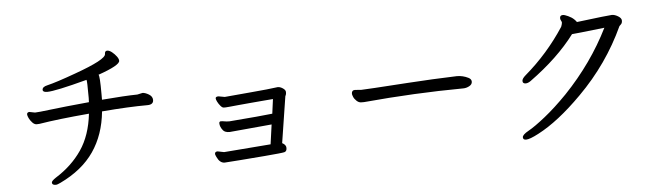

<svg xmlns="http://www.w3.org/2000/svg" viewBox="-49 -933 4098 1189"><g transform="rotate(-5 2000.0 -339.0)"><path d="M255 61Q265 61 285 51Q423 -15 494.5 -119Q566 -223 580 -367Q748 -381 863 -381Q901 -381 901 -410Q901 -432 878.5 -445.5Q856 -459 839 -459L807 -452Q729 -451 586 -439V-476Q586 -588 578 -595Q713 -642 713 -670Q713 -682 701.5 -697.5Q690 -713 674 -726Q658 -739 644 -739Q629 -739 629 -719Q629 -685 434 -615Q313 -571 258 -558Q225 -551 225 -532Q225 -517 252 -517Q303 -517 501 -570Q505 -567 505 -457Q505 -436 504 -431Q346 -416 265 -406Q184 -396 166 -396Q134 -403 130 -403Q116 -401 116 -389Q116 -381 123 -366Q130 -351 143 -337Q156 -323 170 -323Q181 -323 188 -324Q303 -343 498 -360Q483 -226 421.5 -136Q360 -46 259 17Q232 35 232 45Q232 61 255 61Z M1309 15Q1375 11 1559 -4Q1668 -13 1683 -17Q1698 -21 1698 -42Q1698 -62 1674 -74L1719 -362Q1720 -364 1722.5 -369.5Q1725 -375 1725 -387Q1725 -400 1708.5 -411Q1692 -422 1677 -422Q1620 -414 1508 -404.5Q1396 -395 1345 -390L1306 -397Q1288 -397 1288 -386Q1288 -379 1295 -365Q1302 -351 1313 -338Q1324 -325 1333 -325Q1342 -325 1345 -325Q1355 -325 1370 -327Q1385 -329 1421 -332Q1457 -335 1498.5 -339Q1540 -343 1580 -346Q1620 -349 1641 -351L1629 -261Q1563 -253 1361 -237Q1342 -237 1330 -239.5Q1318 -242 1306 -242Q1297 -240 1297 -231Q1297 -208 1316 -185Q1328 -171 1356 -171L1619 -195L1602 -73L1311 -50L1271 -58Q1254 -58 1254 -43Q1254 -39 1261 -24Q1279 15 1309 15Z M2202 -283Q2519 -312 2821 -314Q2840 -314 2858.5 -324Q2877 -334 2877 -351Q2877 -367 2859 -376Q2825 -393 2788 -393Q2635 -388 2484 -378Q2213 -360 2190 -360L2152 -363Q2131 -363 2131 -341Q2131 -335 2136.5 -321.5Q2142 -308 2155.5 -295.5Q2169 -283 2184 -283Z M3181 36Q3204 36 3259 7Q3386 -59 3534 -208Q3714 -388 3818 -614Q3820 -617 3828 -624Q3836 -631 3836 -647Q3836 -662 3815.5 -674.5Q3795 -687 3777 -687Q3760 -687 3557 -662Q3557 -666 3543 -679.5Q3529 -693 3507 -703Q3485 -713 3475 -713Q3456 -713 3456 -695Q3456 -687 3460.5 -679.5Q3465 -672 3465 -666Q3463 -653 3458 -641Q3355 -483 3212 -361Q3190 -342 3190 -328Q3190 -311 3209 -311Q3223 -311 3240 -323Q3417 -451 3521 -590Q3532 -590 3724 -612Q3620 -402 3448 -222Q3372 -144 3306 -91.5Q3240 -39 3201 -17.5Q3162 4 3162 20Q3162 36 3181 36Z"/></g></svg>

Font: LXGW WenKai TC
Style: Bold
Weight: 700
Designer: LXGW / Fontworks Inc.
Foundry: LXGW / Fontworks Inc.
Version: Version 1.330;April 28, 2024